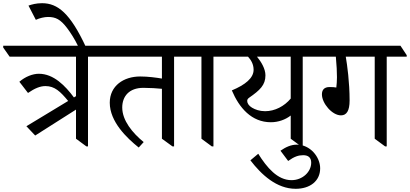

<svg xmlns="http://www.w3.org/2000/svg" viewBox="-60 -909 2562 1200"><path d="M160 -62 415 -224V-42L480 6H490V-555H615V-564L575 -623H-40V-612L0 -555H415V-308L402 -300C348 -373 275 -448 183 -448C144 -448 98 -430 61 -398L115 -328C157 -357 191 -371 224 -371C282 -371 317 -337 366 -278L105 -120Z M431 -615H477C379 -826 301 -889 203 -889C166 -889 138 -881 118 -874L164 -785C187 -796 218 -803 240 -803C288 -803 318 -788 359 -734C380 -706 405 -669 431 -615Z M807 13 838 -21C768 -78 704 -156 704 -237C704 -307 747 -360 836 -360C877 -360 923 -357 952 -354V-42L1018 6H1028V-555H1153V-564L1113 -623H535V-613L575 -555H952V-418C916 -424 865 -431 816 -431C713 -431 626 -373 626 -267C626 -148 733 -46 807 13Z M1264 6H1274V-555H1399V-564L1359 -623H1073V-613L1113 -555H1199V-42Z M1633 -145C1679 -145 1724 -161 1757 -187V-42L1822 6H1832V-555H1957V-564L1917 -623H1319V-612L1359 -555H1490C1508 -535 1525 -509 1525 -473C1525 -421 1473 -379 1389 -344C1435 -235 1512 -145 1633 -145ZM1515 -236C1495 -248 1485 -264 1485 -278C1485 -286 1488 -292 1498 -299C1564 -345 1599 -377 1599 -438C1599 -479 1573 -522 1546 -555H1757V-293C1717 -245 1658 -214 1597 -214C1563 -214 1535 -224 1515 -236Z M1788 271C1877 271 1941 223 1941 143C1941 107 1925 70 1899 42C1873 14 1836 -5 1796 -5C1759 -5 1726 10 1693 33L1741 97C1780 69 1806 61 1835 61C1867 61 1885 76 1885 108C1885 165 1831 217 1762 217C1674 217 1608 138 1554 52L1505 93C1574 183 1669 271 1788 271Z M2071 -188C2106 -188 2125 -216 2125 -281C2125 -395 2110 -503 2101 -555H2282V-42L2347 6H2357V-555H2482V-564L2443 -623H1877V-612L1917 -555H2039C2044 -500 2046 -460 2046 -426C2046 -406 2044 -377 2042 -362C2031 -364 2018 -365 2000 -365C1966 -365 1952 -347 1952 -319C1952 -263 2016 -188 2071 -188Z"/></svg>

Font: Noto Serif Devanagari
Style: Regular
Weight: 400
Designer: Universal Thirst, Indian Type Foundry and the Monotype Design Team
Foundry: Monotype Imaging Inc.
Version: Version 2.004